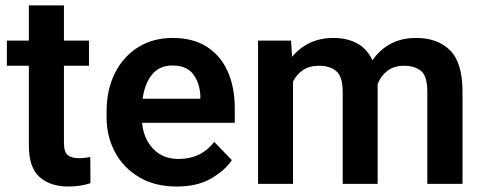

<svg xmlns="http://www.w3.org/2000/svg" viewBox="-20 -678 1783 708"><path d="M308.1 -528.3V-435.5H215.8V-152.3Q215.8 -116.7 230.2 -105.7Q244.6 -94.7 271.5 -94.7Q284.2 -94.7 294.9 -96.2Q305.7 -97.7 313 -99.1L313.5 -2.4Q297.4 2.9 277.1 6.3Q256.8 9.8 231.4 9.8Q166 9.8 126.2 -24.9Q86.4 -59.6 86.4 -142.1V-435.5H5.4V-528.3H86.4V-658.2H215.8V-528.3Z M631.3 9.8Q551.3 9.8 493.4 -24.4Q435.5 -58.6 404.3 -116.5Q373 -174.3 373 -246.1V-265.6Q373 -347.2 403.8 -408.4Q434.6 -469.7 489.5 -503.9Q544.4 -538.1 616.7 -538.1Q691.9 -538.1 742.9 -505.4Q793.9 -472.7 819.8 -414.3Q845.7 -356 845.7 -279.3V-225.1H503.9Q509.3 -167 544.7 -129.4Q580.1 -91.8 639.2 -91.8Q721.2 -91.8 770 -154.8L835 -87.4Q810.1 -50.3 759.3 -20.3Q708.5 9.8 631.3 9.8ZM615.7 -436.5Q567.9 -436.5 540.8 -403.3Q513.7 -370.1 505.9 -314H718.8V-323.7Q717.3 -369.6 693.4 -403.1Q669.4 -436.5 615.7 -436.5Z M1156.2 -435.5Q1121.1 -435.5 1097.4 -419.7Q1073.7 -403.8 1060.5 -377.4V0H931.6V-528.3H1053.2L1057.1 -468.3Q1083.5 -501 1121.8 -519.5Q1160.2 -538.1 1210.4 -538.1Q1259.3 -538.1 1296.4 -518.3Q1333.5 -498.5 1353.5 -455.6Q1378.9 -493.7 1419.4 -515.9Q1460 -538.1 1514.6 -538.1Q1593.3 -538.1 1639.4 -492.7Q1685.5 -447.3 1685.5 -339.4V0H1555.7V-339.8Q1555.7 -397.5 1532.5 -416.5Q1509.3 -435.5 1469.2 -435.5Q1432.1 -435.5 1407.7 -416.3Q1383.3 -397 1372.1 -366.2Q1372.6 -359.4 1372.6 -352.5V0H1243.7V-339.4Q1243.7 -395 1220.2 -415.3Q1196.8 -435.5 1156.2 -435.5Z"/></svg>

Font: Vazirmatn RD FD SemiBold
Style: Regular
Weight: 600
Designer: Saber Rastikerdar
Foundry: Saber Rastikerdar
Version: Version 33.003